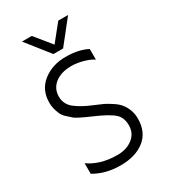

<svg xmlns="http://www.w3.org/2000/svg" viewBox="-213 -978 954 1085"><g transform="rotate(-30 263.5 -435.5)"><path d="M294 -728H231L112 -878H176L263 -771L349 -878H413ZM462 -174Q462 -86 403 -39.5Q344 7 246 7Q148 7 75 -37V-106Q105 -83 152.5 -68Q200 -53 260 -53Q320 -53 359.5 -84Q399 -115 399 -166Q399 -217 369 -244Q336 -274 247 -312Q164 -348 147.5 -362Q131 -376 115 -391Q99 -406 92 -421Q73 -462 73 -500Q73 -585 134 -632.5Q195 -680 281 -680Q367 -680 423 -650V-581Q399 -597 360 -608Q321 -619 284 -619Q217 -619 177 -587.5Q137 -556 137 -504Q137 -450 183 -418Q220 -391 269 -370.5Q318 -350 336 -341.5Q354 -333 382 -315Q410 -297 424 -280Q462 -234 462 -174Z"/></g></svg>

Font: Hind Kochi Light
Style: Regular
Weight: 300
Designer: Dhruvi Tolia
Foundry: Indian Type Foundry
Version: Version 0.702;PS 1.0;hotconv 1.0.81;makeotf.lib2.5.63406